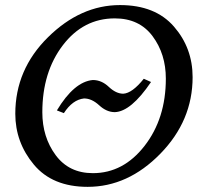

<svg xmlns="http://www.w3.org/2000/svg" viewBox="-20 -723 805 753"><path d="M323.7 9.8Q185.5 9.8 112.8 -77.4Q40 -164.6 40 -276.9Q40 -450.2 168 -576.7Q295.9 -703.1 450.7 -703.1Q588.9 -703.1 662.1 -618.9Q735.4 -534.7 735.4 -420.4Q735.4 -249.5 608.6 -119.9Q481.9 9.8 323.7 9.8ZM344.2 -43.9Q463.9 -43.9 547.1 -151.1Q630.4 -258.3 630.4 -414.6Q630.4 -511.2 578.4 -581.1Q526.4 -650.9 430.2 -650.9Q307.1 -650.9 226.6 -545.7Q146 -440.4 146 -282.7Q146 -185.5 198.2 -114.7Q250.5 -43.9 344.2 -43.9ZM230.5 -279.3 203.1 -290Q271 -402.8 344.2 -409.2Q378.4 -409.2 406.7 -382.3Q435.1 -355.5 463.4 -355.5Q498.5 -357.4 543.9 -414.1L572.3 -401.4Q493.7 -285.2 430.2 -283.2Q397.9 -283.2 368.9 -310.1Q339.8 -336.9 309.6 -336.9Q264.6 -332 230.5 -279.3Z"/></svg>

Font: Kelvinch
Style: Italic
Weight: 400
Italic angle: -10°
Designer: Paul James Miller
Foundry: High-Logic / Made with FontCreator
Version: Version 3.40;July 22, 2017;FontCreator 11.0.0.2388 64-bit